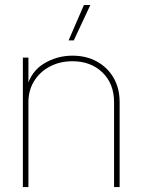

<svg xmlns="http://www.w3.org/2000/svg" viewBox="-20 -755 575 775"><path d="M94.7 -342.8V0H72.3V-522.5H94.7V-405.3H88.9Q106.4 -467.8 158.4 -499Q210.4 -530.3 272.5 -530.3Q328.6 -530.3 371.3 -506.6Q414.1 -482.9 438.5 -440.9Q462.9 -398.9 462.9 -342.8V0H440.4V-342.8Q440.4 -417 393.6 -462.4Q346.7 -507.8 272.5 -507.8Q221.7 -507.8 181.4 -486.6Q141.1 -465.3 117.9 -428Q94.7 -390.6 94.7 -342.8ZM256.8 -591.8 318.8 -734.9H344.7L277.8 -591.8Z"/></svg>

Font: Inter 28pt Thin
Style: Regular
Weight: 250
Designer: Rasmus Andersson
Foundry: rsms
Version: Version 4.001;git-66647c0bb